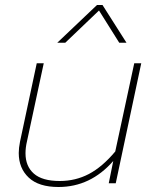

<svg xmlns="http://www.w3.org/2000/svg" viewBox="-20 -733 613 768"><path d="M368 -713H390L486 -562H457L376 -691L241 -562H209ZM55 -121Q55 -141 60 -166L127 -480H155L88 -168Q82 -143 82 -120Q82 -68 115.5 -38.5Q149 -9 219 -9Q282 -9 335.5 -37Q389 -65 441 -127L517 -480H545L443 0H415L433 -89Q342 15 214 15Q135 15 95 -22.5Q55 -60 55 -121Z"/></svg>

Font: Prompt Thin
Style: Italic
Weight: 250
Italic angle: -12°
Designer: Katatrad Team
Foundry: CadsonDemak
Version: Version 1.001